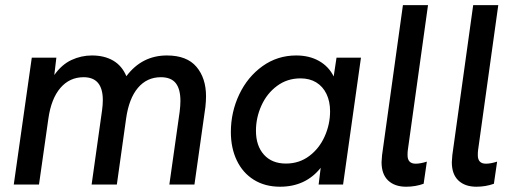

<svg xmlns="http://www.w3.org/2000/svg" viewBox="-20 -717 2002 746"><path d="M103.5 -493H199L191 -425.5Q219.5 -466 257.5 -483.8Q295.5 -501.5 337 -501.5Q385.5 -501.5 419.8 -481.5Q454 -461.5 471 -421Q531.5 -501.5 628.5 -501.5Q706 -501.5 743.2 -457.5Q780.5 -413.5 780.5 -343Q780.5 -324.5 778 -301L735.5 0H638L678 -282.5Q681 -306.5 681 -325Q681 -371 662.8 -394Q644.5 -417 605 -417Q551 -417 516 -375.8Q481 -334.5 470 -256.5L434 0H336L376.5 -288Q379.5 -310 379.5 -328Q379.5 -417 305 -417Q250.5 -417 214.8 -375.5Q179 -334 168 -256.5L131.5 0H33.5Z M877 -204Q877 -281.5 909.5 -350Q942 -418.5 1000 -460Q1058 -501.5 1131 -501.5Q1182 -501.5 1219.8 -480Q1257.5 -458.5 1276.5 -420L1287.5 -493H1382.5L1313 0H1218L1226 -65Q1167.5 8.5 1068 8.5Q1009.5 8.5 966.2 -18.5Q923 -45.5 900 -93.8Q877 -142 877 -204ZM1262.5 -284.5Q1262.5 -323 1248.5 -352Q1234.5 -381 1208.8 -396.8Q1183 -412.5 1147.5 -412.5Q1096 -412.5 1056.5 -383.2Q1017 -354 995.8 -307Q974.5 -260 974.5 -209Q974.5 -150.5 1005.5 -116Q1036.5 -81.5 1091 -81.5Q1142.5 -81.5 1181.5 -110.8Q1220.5 -140 1241.5 -187Q1262.5 -234 1262.5 -284.5Z M1462.5 -87Q1462.5 -94.5 1464.5 -114.5L1545.5 -697H1643L1564.5 -133.5Q1563.5 -126.5 1563.5 -114Q1563.5 -81 1595 -81Q1613.5 -81 1638.5 -89L1626 -3Q1594 8.5 1558 8.5Q1513.5 8.5 1488 -15.8Q1462.5 -40 1462.5 -87Z M1735.5 -87Q1735.5 -94.5 1737.5 -114.5L1818.5 -697H1916L1837.5 -133.5Q1836.5 -126.5 1836.5 -114Q1836.5 -81 1868 -81Q1886.5 -81 1911.5 -89L1899 -3Q1867 8.5 1831 8.5Q1786.5 8.5 1761 -15.8Q1735.5 -40 1735.5 -87Z"/></svg>

Font: HK Grotesk Medium
Style: Italic
Weight: 500
Italic angle: -8°
Designer: Alfredo Marco Pradil
Foundry: Hanken Design Co.
Version: Version 3.004